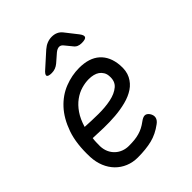

<svg xmlns="http://www.w3.org/2000/svg" viewBox="-221 -909 1043 1043"><g transform="rotate(-45 300.0 -387.5)"><path d="M438 -110Q450 -92 446.5 -75.5Q443 -59 425 -46Q381 -13 334 -1.5Q287 10 225 10Q187 10 154.5 -3.5Q122 -17 98 -41.5Q74 -66 60 -100Q46 -134 44 -175Q40 -279 65.5 -351.5Q91 -424 134 -470.5Q177 -517 232 -538.5Q287 -560 343 -560Q420 -560 462.5 -522Q505 -484 511 -414Q515 -367 498.5 -334.5Q482 -302 452 -282Q422 -262 381.5 -251.5Q341 -241 297 -237.5Q253 -234 208.5 -235Q164 -236 126 -238Q124 -225 123.5 -210Q123 -195 123 -178Q124 -153 133 -133Q142 -113 157.5 -98.5Q173 -84 193 -76.5Q213 -69 235 -69Q260 -69 279 -71Q298 -73 315.5 -78Q333 -83 348.5 -91Q364 -99 380 -111Q400 -126 413.5 -125.5Q427 -125 438 -110ZM138 -312Q187 -309 239.5 -308.5Q292 -308 335.5 -317Q379 -326 405.5 -348.5Q432 -371 428 -414Q427 -430 419 -443Q411 -456 399.5 -464Q388 -472 372 -476Q356 -480 337 -480Q310 -480 280.5 -471.5Q251 -463 223.5 -443Q196 -423 174 -391Q152 -359 138 -312ZM219 -645Q191 -645 188 -655.5Q185 -666 209 -686L288 -757Q304 -771 321.5 -778Q339 -785 358 -785Q377 -785 392.5 -778Q408 -771 419 -757L474 -687Q490 -666 484.5 -655.5Q479 -645 449 -645Q434 -645 422.5 -650Q411 -655 403 -666L371 -705Q361 -718 347.5 -718Q334 -718 318 -705L272 -665Q260 -655 247 -650Q234 -645 219 -645Z"/></g></svg>

Font: Maple Mono Light
Style: Italic
Weight: 300
Italic angle: -10°
Monospace: yes
Designer: subframe7536
Version: Version 7.000